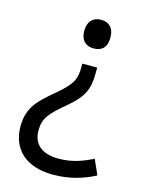

<svg xmlns="http://www.w3.org/2000/svg" viewBox="-113 -680 659 874"><g transform="rotate(15 217.0 -243.0)"><path d="M315 -544C315 -592 289 -612 253 -612C220 -612 192 -592 192 -544C192 -495 220 -477 253 -477C289 -477 315 -495 315 -544ZM292 -370V-397H222V-380C222 -323 209 -297 142 -240C70 -180 24 -139 24 -49C24 59 96 126 223 126C303 126 367 105 420 77L389 7C343 29 295 49 229 49C151 49 108 13 108 -51C108 -111 131 -135 208 -200C273 -255 292 -295 292 -370Z"/></g></svg>

Font: Noto Sans Malayalam UI
Style: Regular
Weight: 400
Designer: Jelle Bosma - Monotype Design Team
Foundry: Monotype Imaging Inc.
Version: Version 2.104